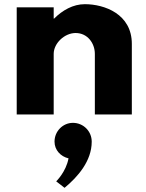

<svg xmlns="http://www.w3.org/2000/svg" viewBox="-20 -548 701 919"><path d="M60 0H237V-290C237 -341 289 -390 342 -390C399 -390 434 -341 434 -290V0H611V-338C611 -481 480 -528 386 -528C330 -528 279 -499 239 -459H237V-513H60ZM329 40C281 40 241 80 241 130C241 170 270 201 308 210C296 275 249 320 249 320L289 351C352 299 419 223 419 130C419 80 379 40 329 40Z"/></svg>

Font: Hussar Techniczny
Style: Bold 
Weight: 700
Foundry: Cannot Into Space Fonts
Version: Version 0.77